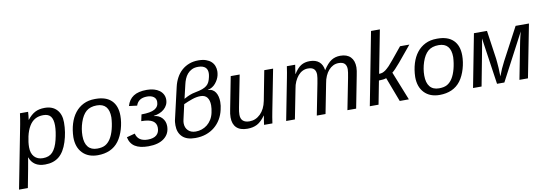

<svg xmlns="http://www.w3.org/2000/svg" viewBox="-90 -1205 5358 1883"><g transform="rotate(-10 2588.5 -263.5)"><path d="M271 10Q210 10 172.5 -15.5Q135 -41 119 -87H117Q117 -85 115.5 -77Q114 -69 112 -55Q110 -42 98 23.5Q86 89 63 208H-25L97 -420Q102 -448 106.5 -475Q111 -502 114 -528H195Q195 -515 192 -488L187 -450H189Q225 -496 264.5 -517Q304 -538 362 -538Q438 -538 481 -492Q524 -446 524 -365Q524 -266 494 -173Q464 -79 410 -34.5Q356 10 271 10ZM336 -470Q288 -470 253.5 -450.5Q219 -431 195 -391Q170 -349 157 -291Q144 -233 144 -184Q144 -123 175 -89Q206 -55 261 -55Q323 -55 357 -92Q393 -131 412 -209Q432 -292 432 -350Q432 -410 409.5 -440Q387 -470 336 -470Z M1080 -333Q1080 -301 1075 -267.5Q1070 -234 1060.5 -201.5Q1051 -169 1037 -139Q1023 -109 1005 -85Q969 -37 916 -13.5Q863 10 796 10Q700 10 644.5 -47.5Q589 -105 589 -205Q591 -278 610 -339.5Q629 -401 663.5 -445Q698 -489 747.5 -513.5Q797 -538 862 -538H869Q972 -538 1026 -485Q1080 -432 1080 -333ZM990 -333Q990 -473 869 -473Q803 -473 763 -439Q724 -405 701 -336Q679 -270 679 -203Q679 -131 710 -93Q741 -55 801 -55Q851 -55 881.5 -72Q912 -89 935 -125Q958 -161 972.5 -216.5Q987 -272 990 -333Z M1299 10Q1215 10 1167 -20Q1119 -50 1106 -114L1188 -136Q1208 -56 1305 -56Q1362 -56 1391.5 -81Q1421 -106 1421 -154Q1421 -199 1385.5 -222Q1350 -245 1272 -245L1286 -310Q1377 -310 1418 -333.5Q1459 -357 1459 -405Q1459 -438 1434.5 -455.5Q1410 -473 1370 -473Q1282 -473 1259 -402L1179 -412Q1197 -475 1245 -506.5Q1293 -538 1378 -538Q1417 -538 1448.5 -529Q1480 -520 1502.5 -503.5Q1525 -487 1537.5 -463.5Q1550 -440 1550 -412Q1550 -383 1538.5 -359.5Q1527 -336 1507 -318.5Q1487 -301 1460.5 -290Q1434 -279 1403 -275V-273Q1454 -268 1484 -234.5Q1514 -201 1514 -153Q1514 -78 1457.5 -34Q1401 10 1299 10Z M1969 -432Q1995 -432 2013.5 -421.5Q2032 -411 2044 -392.5Q2056 -374 2062 -349.5Q2068 -325 2068 -297Q2068 -278 2065.5 -258.5Q2063 -239 2058 -219Q2047 -169 2022 -127Q1997 -85 1960 -54.5Q1923 -24 1874.5 -7Q1826 10 1766 10Q1681 10 1638 -32Q1595 -74 1595 -146Q1595 -162 1596.5 -178.5Q1598 -195 1603 -213L1673 -517Q1684 -565 1706 -605.5Q1728 -646 1760 -674.5Q1792 -703 1833.5 -719Q1875 -735 1926 -735Q1970 -735 2001.5 -724Q2033 -713 2053 -694.5Q2073 -676 2082.5 -651.5Q2092 -627 2092 -599Q2092 -581 2087 -558Q2077 -516 2046 -479.5Q2015 -443 1969 -434ZM1683 -190Q1678 -168 1678 -153Q1678 -108 1706 -80Q1734 -52 1782 -52Q1813 -52 1842.5 -62Q1872 -72 1896.5 -91.5Q1921 -111 1939 -140Q1957 -169 1965 -206Q1974 -246 1974 -279Q1974 -329 1952.5 -357.5Q1931 -386 1885 -386Q1847 -386 1803 -371Q1759 -356 1716 -336ZM1728 -387Q1760 -405 1786.5 -415.5Q1813 -426 1845 -432Q1888 -440 1915 -450Q1942 -460 1959 -474Q1976 -488 1985.5 -508Q1995 -528 2001 -556Q2006 -578 2006 -595Q2006 -611 2001.5 -625Q1997 -639 1986.5 -649.5Q1976 -660 1958 -666.5Q1940 -673 1913 -673Q1876 -673 1850 -660Q1824 -647 1806 -626Q1788 -605 1777 -578Q1766 -551 1760 -523Z M2302 -528 2240 -213Q2231 -169 2231 -140Q2231 -59 2319 -59Q2380 -59 2427 -105Q2474 -151 2490 -232L2547 -528H2635L2554 -113Q2549 -90 2544.5 -61.5Q2540 -33 2535 0H2452Q2452 -2 2453.5 -11.5Q2455 -21 2457 -37Q2462 -71 2466 -90H2464Q2424 -34 2383 -12.5Q2342 9 2286 9Q2214 9 2177.5 -26.5Q2141 -62 2141 -129Q2141 -163 2151 -209L2213 -528Z M2977 0 3038 -310Q3050 -371 3050 -395Q3050 -431 3031.5 -450.5Q3013 -470 2971 -470Q2942 -470 2917 -457.5Q2892 -445 2872 -421.5Q2852 -398 2837.5 -366Q2823 -334 2817 -295L2759 0H2672L2753 -416Q2758 -439 2762.5 -467Q2767 -495 2772 -528H2855Q2855 -523 2849 -490L2841 -438H2843Q2878 -494 2914 -516Q2950 -538 3000 -538Q3060 -538 3094 -508.5Q3128 -479 3135 -424Q3176 -488 3215 -513Q3254 -538 3305 -538Q3371 -538 3406.5 -502Q3442 -466 3442 -399Q3442 -383 3439 -363.5Q3436 -344 3431 -319L3369 0H3282L3343 -310Q3355 -371 3355 -395Q3355 -431 3336.5 -450.5Q3318 -470 3276 -470Q3247 -470 3222 -457.5Q3197 -445 3177 -422.5Q3157 -400 3142.5 -367.5Q3128 -335 3122 -296L3064 0Z M3505 0 3645 -725H3733L3650 -297Q3669 -297 3683.5 -302Q3698 -307 3715 -319Q3731 -331 3755 -355Q3766 -366 3802 -409.5Q3838 -453 3899 -528H3992L3861 -370Q3805 -304 3780 -286L3894 0H3803L3711 -243Q3684 -233 3637 -233L3592 0Z M4484 -333Q4484 -301 4479 -267.5Q4474 -234 4464.5 -201.5Q4455 -169 4441 -139Q4427 -109 4409 -85Q4373 -37 4320 -13.5Q4267 10 4200 10Q4104 10 4048.5 -47.5Q3993 -105 3993 -205Q3995 -278 4014 -339.5Q4033 -401 4067.5 -445Q4102 -489 4151.5 -513.5Q4201 -538 4266 -538H4273Q4376 -538 4430 -485Q4484 -432 4484 -333ZM4394 -333Q4394 -473 4273 -473Q4207 -473 4167 -439Q4128 -405 4105 -336Q4083 -270 4083 -203Q4083 -131 4114 -93Q4145 -55 4205 -55Q4255 -55 4285.5 -72Q4316 -89 4339 -125Q4362 -161 4376.5 -216.5Q4391 -272 4394 -333Z M5183 -528 5080 0H4995L5064 -354Q5066 -364 5069 -379Q5072 -394 5076 -409.5Q5080 -425 5083.5 -440Q5087 -455 5090 -465L4845 0H4772L4704 -464L4695 -407Q4691 -385 4672 -284Q4653 -183 4618 0H4533L4635 -528H4765L4806 -244Q4808 -226 4810 -203Q4812 -180 4814 -152Q4817 -96 4817 -66Q4843 -138 4879 -206L5050 -528Z"/></g></svg>

Font: Libra Sans Modern
Style: Italic
Weight: 400
Italic angle: -12°
Foundry: Stefan Peev, Context Ltd
Version: Version 1.000